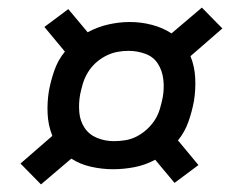

<svg xmlns="http://www.w3.org/2000/svg" viewBox="-20 -593 640 506"><path d="M88 -107 34 -162 118 -235Q107 -262 105.5 -293Q104 -324 109 -354Q114 -381 123.5 -408Q133 -435 151 -457L97 -522L160 -569L211 -508Q237 -522 265.5 -528.5Q294 -535 322 -535Q352 -535 380.5 -527.5Q409 -520 432 -505L512 -573L566 -518L482 -445Q493 -418 494.5 -387Q496 -356 491 -326Q486 -299 476.5 -272Q467 -245 449 -223L503 -158L440 -111L389 -172Q363 -158 334.5 -152.5Q306 -147 278 -147Q249 -147 220 -153.5Q191 -160 168 -175ZM280 -221Q295 -221 310.5 -223.5Q326 -226 340.5 -233.5Q355 -241 367.5 -252.5Q380 -264 388.5 -277.5Q397 -291 401.5 -306.5Q406 -322 409 -337Q413 -360 410.5 -383Q408 -406 396.5 -424.5Q385 -443 363.5 -451Q342 -459 319 -459Q303 -459 288 -456Q273 -453 258.5 -445.5Q244 -438 232 -427Q220 -416 211.5 -402Q203 -388 198.5 -373Q194 -358 191 -343Q187 -320 189 -297Q191 -274 203 -256Q215 -238 236 -229.5Q257 -221 280 -221Z"/></svg>

Font: Iosevka Slab Extended Oblique
Style: Regular
Weight: 400
Width: 7
Italic angle: -9°
Monospace: yes
Designer: Belleve Invis
Foundry: Belleve Invis
Version: Version 11.1.0; ttfautohint (v1.8.3)